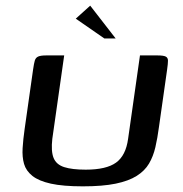

<svg xmlns="http://www.w3.org/2000/svg" viewBox="-20 -656 648 679"><path d="M542 -206Q537 -168 529.5 -135.5Q522 -103 507 -77.5Q492 -52 463.5 -34Q435 -16 389 -6.5Q343 3 273 3Q203 3 160 -6.5Q117 -16 94.5 -34Q72 -52 65 -76.5Q58 -101 60 -132.5Q62 -164 67 -199L97 -410Q100 -431 103 -441.5Q106 -452 115 -456Q124 -460 143 -460H207L165 -165Q160 -121 169.5 -97.5Q179 -74 207 -65Q235 -56 283 -56Q356 -56 390.5 -81Q425 -106 433 -165L475 -460H537Q558 -460 566 -456Q574 -452 574 -441.5Q574 -431 571 -410ZM349 -520 248 -590 299 -636 389 -520Z"/></svg>

Font: Genos Thin Medium
Style: Italic
Weight: 500
Italic angle: -8°
Version: Version 1.010